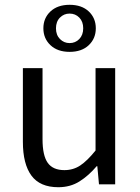

<svg xmlns="http://www.w3.org/2000/svg" viewBox="-20 -771 584 803"><path d="M224 12Q147.3 12 111.5 -36.5Q75.7 -85 75.7 -178V-486H157.9V-188.7Q157.9 -120.8 179.5 -90.2Q201.2 -59.5 249.3 -59.5Q286.4 -59.5 315.7 -79Q345 -98.5 379.6 -141.5V-486H461.7V0H394L387 -75.9H384.3Q350.8 -36.3 312.4 -12.2Q274 12 224 12ZM271.2 -554.1Q220.6 -554.1 191 -582.1Q161.4 -610.1 161.4 -652.7Q161.4 -695.2 191 -723.1Q220.6 -750.9 271.2 -750.9Q321.8 -750.9 351.3 -723.1Q380.7 -695.2 380.7 -652.7Q380.7 -610.1 351.3 -582.1Q321.8 -554.1 271.2 -554.1ZM271 -590.8Q295.3 -590.8 311.6 -607.7Q328 -624.7 328 -652.7Q328 -680.7 311.6 -697.5Q295.3 -714.2 270.9 -714.2Q247.5 -714.2 230.8 -697.5Q214.1 -680.8 214.1 -652.5Q214.1 -624.7 230.8 -607.7Q247.6 -590.8 271 -590.8Z"/></svg>

Font: SourceSans3VF
Style: Regular
Weight: 200
Designer: Paul D. Hunt
Foundry: Adobe
Version: Version 3.052;hotconv 1.1.0;makeotfexe 2.6.0